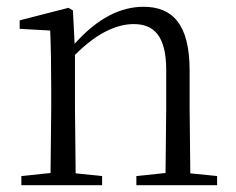

<svg xmlns="http://www.w3.org/2000/svg" viewBox="-20 -546 695 566"><path d="M467 0H620V-27L541 -35L539 -227V-338C539 -474 489 -526 403 -526C337 -526 269 -494 200 -417L195 -515L182 -523L38 -486V-461L128 -456C130 -406 131 -353 131 -285V-227L129 -36L43 -27V0H281V-27L203 -35L201 -227V-384C271 -455 331 -475 374 -475C434 -475 470 -440 470 -339V-227L468 -36L382 -27V0Z"/></svg>

Font: Noto Serif TC Light
Style: Regular
Weight: 300
Designer: Ryoko NISHIZUKA 西塚涼子 (kana & ideographs); Frank Grießhammer (Latin, Greek & Cyrillic); Wenlong ZHANG 张文龙 (bopomofo); San
Foundry: Adobe
Version: Version 2.001;hotconv 1.1.0;makeotfexe 2.6.0